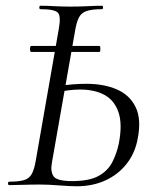

<svg xmlns="http://www.w3.org/2000/svg" viewBox="-20 -645 534 669"><path d="M89 -464Q86 -464 85 -469Q84 -474 85 -479.5Q86 -485 89 -485H326Q329 -485 329.5 -479.5Q330 -474 329.5 -469Q329 -464 326 -464ZM247 4Q224 4 186 1Q148 -2 119 -2Q88 -2 60.5 -1Q33 0 12 0Q8 0 8 -6Q8 -12 12 -12Q46 -12 64 -17.5Q82 -23 90.5 -38.5Q99 -54 104 -82L185 -545Q193 -589 181.5 -601Q170 -613 121 -613Q117 -613 117 -619Q117 -625 121 -625Q144 -625 170 -623.5Q196 -622 224 -622Q258 -622 286.5 -623.5Q315 -625 336 -625Q339 -625 339 -619Q339 -613 336 -613Q302 -613 283 -607Q264 -601 255.5 -585Q247 -569 242 -540L161 -79Q155 -48 166.5 -31Q178 -14 231 -14Q291 -14 323.5 -32Q356 -50 371.5 -80.5Q387 -111 394 -145Q407 -212 393 -253.5Q379 -295 344.5 -314Q310 -333 259 -333Q240 -333 220.5 -330.5Q201 -328 180 -325L181 -345Q208 -349 232.5 -351Q257 -353 281 -353Q342 -353 387 -333.5Q432 -314 452.5 -272Q473 -230 460 -163Q451 -112 421.5 -74.5Q392 -37 347.5 -16.5Q303 4 247 4Z"/></svg>

Font: Cormorant
Style: Italic
Weight: 400
Italic angle: -10°
Designer: Christian Thalmann (Catharsis Fonts)
Foundry: Catharsis Fonts
Version: Version 4.000